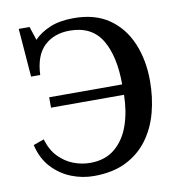

<svg xmlns="http://www.w3.org/2000/svg" viewBox="-82 -800 840 891"><g transform="rotate(-10 338.0 -355.0)"><path d="M290 14Q235 14 183.5 -6.5Q132 -27 93 -69Q54 -111 39 -176L89 -194Q105 -141 136 -109.5Q167 -78 205.5 -63.5Q244 -49 283 -49Q355 -49 401 -88Q447 -127 469 -191.5Q491 -256 492 -333H148V-382H492Q492 -515 445.5 -592.5Q399 -670 295 -670Q221 -670 175 -626.5Q129 -583 125 -491H82L64 -719H115L136 -655Q165 -685 210.5 -704.5Q256 -724 324 -724Q423 -724 489 -678.5Q555 -633 588.5 -554Q622 -475 622 -376Q622 -298 603.5 -228Q585 -158 545 -103.5Q505 -49 442 -17.5Q379 14 290 14Z"/></g></svg>

Font: Literata 36pt Medium
Style: Regular
Weight: 500
Designer: Latin by Veronika Burian and Jose Scaglione. Greek by Irene Vlachou. Cyrillic by Vera Evstafieva.
Foundry: TypeTogether
Version: Version 3.002